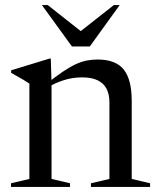

<svg xmlns="http://www.w3.org/2000/svg" viewBox="-20 -738 625 758"><path d="M183.5 -411V-31.5L256.5 -14.5V0H23.5V-14.5L96 -31.5V-408Q88 -413.5 73 -422.5Q58 -431.5 24 -450.5V-460.5L176.5 -507H180.5ZM339 -14.5 412 -31.5V-334Q412 -366.5 400.2 -388.2Q388.5 -410 365 -421.2Q341.5 -432.5 304.5 -432.5Q265 -432.5 229.8 -420.8Q194.5 -409 173.5 -395.5L164 -407.5Q200 -436 227.8 -454.8Q255.5 -473.5 278 -484Q300.5 -494.5 321.5 -498.8Q342.5 -503 365.5 -503Q436.5 -503 468.2 -463.8Q500 -424.5 500 -340V-31.5L572.5 -14.5V0H339ZM315.5 -602H282L429.5 -718H452.5L334.5 -554.5H264L145.5 -718H168.5Z"/></svg>

Font: Newsreader 60pt
Style: Regular
Weight: 400
Designer: Hugues Gentile
Foundry: Production Type
Version: Version 1.003